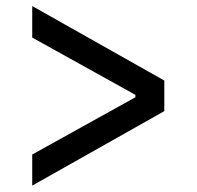

<svg xmlns="http://www.w3.org/2000/svg" viewBox="-20 -617 640 625"><path d="M84.9 -12.8 514.9 -255.3V-354.8L84.9 -597.3V-494.7L420.8 -308.2V-300.4L84.9 -114Z"/></svg>

Font: Margiela Mono Medium
Style: Regular
Weight: 500
Designer: Mike Abbink, Paul van der Laan, Pieter van Rosmalen
Foundry: Bold Monday
Version: Version 2.003 2021